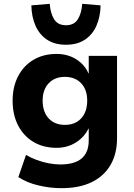

<svg xmlns="http://www.w3.org/2000/svg" viewBox="-20 -793 702 1004"><path d="M302 191Q241 191 180.5 176.5Q120 162 76 133L116 17Q141 32 172 43.5Q203 55 235 61Q267 67 295 67Q370 67 407 35.5Q444 4 444 -59V-120H442Q422 -77 377.5 -48.5Q333 -20 276 -20Q207 -20 155.5 -50.5Q104 -81 75 -136.5Q46 -192 46 -266Q46 -340 75 -395Q104 -450 155.5 -480.5Q207 -511 276 -511Q334 -511 378.5 -483Q423 -455 442 -410H444V-501H592V-70Q592 11 558 69.5Q524 128 459.5 159.5Q395 191 302 191ZM319 -140Q373 -140 404.5 -174Q436 -208 436 -267Q436 -324 404.5 -357.5Q373 -391 319 -391Q266 -391 234.5 -357.5Q203 -324 203 -267Q203 -208 234.5 -174Q266 -140 319 -140ZM325 -559Q266 -559 226 -585.5Q186 -612 165.5 -659Q145 -706 144 -765L240 -773Q244 -722 263.5 -691.5Q283 -661 325 -661Q367 -661 386.5 -691.5Q406 -722 410 -773L506 -765Q505 -706 484.5 -659Q464 -612 424 -585.5Q384 -559 325 -559Z"/></svg>

Font: Nunito Sans 8pt ExtraBold
Style: Regular
Weight: 800
Version: Version 3.101;gftools[0.9.27]